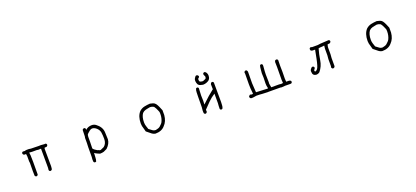

<svg xmlns="http://www.w3.org/2000/svg" viewBox="51 -1868 6897 3182"><g transform="rotate(-20 3500.0 -277.0)"><path d="M381 0H365Q348 -10 346 -20L344 -101Q346 -144 346 -244L342 -273V-362L336 -406L313 -404Q306 -406 299 -408Q292 -410 286 -418Q283 -422 282.5 -425Q282 -428 281 -431.5Q280 -435 280 -443Q287 -459 299 -462Q317 -462 334 -460Q352 -467 369 -467H406L443 -462Q531 -462 574 -459L616 -460L677 -455L697 -457Q712 -453 717 -437V-422L700 -402L661 -399Q655 -387 655 -373L657 -77L654 -40Q653 -3 616 -3Q611 -4 603.5 -11Q596 -18 596 -34Q599 -42 599 -54Q599 -66 600 -77Q600 -343 599 -399L600 -404Q573 -404 545 -402L531 -406H443L394 -410Q394 -386 399 -362Q399 -273 402 -244Q402 -103 401 -20Q398 -8 381 0Z M1521 -45 1584 -73Q1639 -116 1639 -199Q1639 -263 1631 -315Q1622 -361 1584.5 -395Q1547 -429 1507 -429Q1486 -429 1461 -409Q1412 -371 1406 -353Q1402 -340 1402 -321V-233Q1399 -204 1399 -117Q1416 -89 1470 -60Q1483 -59 1493.5 -52Q1504 -45 1521 -45ZM1360 115Q1345 110 1340 95L1338 57L1342 11Q1342 -204 1346 -233V-321L1351 -346Q1351 -433 1354 -454Q1358 -479 1390 -479Q1405 -476 1409 -460L1411 -441Q1455 -483 1521 -483Q1559 -483 1591 -461Q1682 -394 1689 -302Q1693 -236 1694 -173Q1690 -96 1618 -28Q1590 -13 1559 0Q1529 9 1491 9Q1468 -1 1445 -11Q1422 -21 1401 -37Q1397 -1 1397 37Q1397 75 1385 110Q1376 115 1360 115Z M2494 -44 2533 -54Q2552 -59 2568 -71Q2583 -86 2598.5 -100Q2614 -114 2624 -132Q2655 -193 2655 -269Q2655 -286 2653 -303Q2646 -317 2642 -331Q2621 -383 2597 -414Q2565 -433 2531 -433Q2519 -433 2489 -425L2452 -417Q2417 -408 2392 -382Q2352 -327 2352 -229Q2352 -193 2362 -163.5Q2372 -134 2382 -103Q2409 -85 2433.5 -64.5Q2458 -44 2494 -44ZM2468 11Q2427 4 2395 -25L2328 -79Q2322 -106 2313 -135Q2295 -186 2295 -229Q2295 -358 2360 -428Q2400 -464 2449 -474.5Q2498 -485 2550 -488Q2577 -483 2601.5 -475Q2626 -467 2645 -445Q2666 -416 2680.5 -382Q2695 -348 2709 -314V-229Q2700 -121 2636 -57Q2579 11 2468 11Z M3486 -481 3443 -491Q3421 -496 3405 -515Q3385 -548 3385 -592Q3385 -617 3399 -634Q3416 -664 3431 -664H3446Q3454 -660 3468 -642V-628Q3463 -617 3454.5 -612.5Q3446 -608 3442 -597V-573L3452 -548Q3463 -544 3475 -542Q3482 -538 3506 -538L3556 -559Q3567 -573 3567 -591Q3567 -595 3565.5 -599Q3564 -603 3563 -606Q3559 -614 3554 -623.5Q3549 -633 3549 -646Q3549 -654 3555.5 -661Q3562 -668 3568 -669H3586L3604 -652Q3623 -626 3623 -592L3622 -581Q3622 -545 3593 -516Q3545 -481 3486 -481ZM3626 9Q3609 3 3607 -10Q3607 -61 3612 -111V-278Q3547 -237 3493 -183Q3439 -129 3388 -75Q3388 -56 3390 -38Q3382 -22 3368 -16H3354Q3339 -20 3334 -36L3332 -77L3338 -139Q3338 -231 3340 -321Q3342 -346 3342 -401Q3342 -436 3356 -464Q3363 -471 3380 -471Q3398 -465 3400 -451Q3400 -434 3394 -323L3397 -229L3394 -165Q3519 -286 3612 -356Q3612 -401 3610 -445L3622 -467Q3632 -473 3646 -473Q3661 -469 3666 -453Q3666 -282 3668 -111Q3665 -82 3665 -52Q3665 -22 3650 3Q3642 9 3626 9Z M4697 5 4672 1Q4533 1 4465 0L4450 1Q4402 1 4354 -3Q4316 -8 4254 -8Q4196 3 4166 3Q4159 1 4152 -1Q4145 -3 4140 -9.5Q4135 -16 4135 -39L4156 -59H4174L4190 -53L4211 -57V-77Q4201 -149 4201 -227Q4201 -322 4203 -416L4199 -435L4211 -457Q4219 -462 4236 -462Q4246 -461 4257 -439L4259 -416Q4259 -321 4257 -227L4267 -64Q4317 -64 4365.5 -59.5Q4414 -55 4463 -55L4476 -57V-66Q4465 -101 4465 -148L4468 -248L4465 -325Q4470 -360 4471.5 -397Q4473 -434 4484 -464Q4494 -471 4510 -471Q4524 -467 4529 -451V-428Q4520 -327 4520 -286L4523 -150L4521 -122L4533 -55H4672L4706 -51L4740 -55Q4740 -66 4736 -113Q4736 -224 4738 -335L4736 -426L4741 -442Q4746 -459 4775 -459Q4791 -453 4795 -439Q4795 -387 4793 -337L4795 -229L4793 -113L4797 -57H4839Q4860 -57 4877 -44Q4882 -36 4882 -20Q4877 -6 4864 0L4842 1L4756 0Z M5307 5Q5300 5 5288 1Q5268 -4 5257.5 -17Q5247 -30 5245.5 -47Q5244 -64 5242 -81Q5243 -98 5252 -110Q5261 -122 5271 -134Q5289 -143 5294 -143Q5313 -139 5319 -122V-107Q5315 -98 5307 -90Q5299 -82 5297 -71L5301 -55L5315 -51Q5332 -59 5346 -75Q5372 -103 5401 -249Q5413 -322 5429 -393H5387Q5366 -393 5352 -408L5348 -435Q5356 -451 5367 -455H5383L5392 -449H5495Q5543 -457 5593.5 -458.5Q5644 -460 5693 -464Q5711 -459 5713 -445V-430Q5706 -415 5692 -408L5654 -404Q5643 -371 5643 -351V-235L5638 -169V-24Q5630 -4 5615 1H5599Q5589 1 5579 -18L5578 -32L5582 -44V-169L5588 -235V-351L5594 -404H5588Q5565 -399 5539.5 -399Q5514 -399 5491 -393Q5463 -298 5448 -197Q5433 -96 5367 -16Q5340 5 5307 5Z M6494 -44 6533 -54Q6552 -59 6568 -71Q6583 -86 6598.5 -100Q6614 -114 6624 -132Q6655 -193 6655 -269Q6655 -286 6653 -303Q6646 -317 6642 -331Q6621 -383 6597 -414Q6565 -433 6531 -433Q6519 -433 6489 -425L6452 -417Q6417 -408 6392 -382Q6352 -327 6352 -229Q6352 -193 6362 -163.5Q6372 -134 6382 -103Q6409 -85 6433.5 -64.5Q6458 -44 6494 -44ZM6468 11Q6427 4 6395 -25L6328 -79Q6322 -106 6313 -135Q6295 -186 6295 -229Q6295 -358 6360 -428Q6400 -464 6449 -474.5Q6498 -485 6550 -488Q6577 -483 6601.5 -475Q6626 -467 6645 -445Q6666 -416 6680.5 -382Q6695 -348 6709 -314V-229Q6700 -121 6636 -57Q6579 11 6468 11Z"/></g></svg>

Font: Yozai
Style: Regular
Weight: 400
Designer: LXGW / Y.OzVox
Foundry: LXGW / Y.OzVox
Version: Version 0.861;October 22, 2024